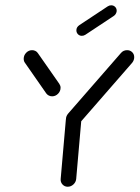

<svg xmlns="http://www.w3.org/2000/svg" viewBox="-20 -709 530 729"><path d="M261.9 -283.7Q274.1 -283.7 282 -275.2Q290 -266.7 288.9 -254.4L269.3 -29.6Q268.1 -17.4 258.7 -8.7Q249.3 0 237 0Q225.2 0 217.2 -8.7Q209.3 -17.4 210.4 -29.6L230 -254.4Q231.1 -266.7 240.4 -275.2Q249.6 -283.7 261.9 -283.7ZM210 -376.3Q210 -362.6 200.4 -353Q190.7 -343.3 177.8 -343.3Q171.1 -343.3 165.2 -346.3Q159.3 -349.3 155.6 -354.4L74.8 -470.4Q70 -476.7 70 -485.9Q70 -498.9 79.4 -508.7Q88.9 -518.5 101.9 -518.5Q108.5 -518.5 114.4 -515.6Q120.4 -512.6 123.7 -507.4L205.2 -390.7Q210 -383.3 210 -376.3ZM462.6 -518.5Q474.1 -518.5 481.9 -510.9Q489.6 -503.3 489.6 -491.9Q489.6 -480.4 481.9 -470.7L281.5 -240.7Q277 -235.6 270.6 -232.6Q264.1 -229.6 257.4 -229.6Q245.9 -229.6 238.1 -237.2Q230.4 -244.8 230.4 -256.3Q230.4 -267.4 238.1 -277L438.9 -507.4Q448.1 -518.5 462.6 -518.5ZM290.7 -573Q281.9 -573 275.9 -579.1Q270 -585.2 270 -594.1Q270 -605.9 281.5 -613.7L388.9 -684.8Q395.2 -688.9 402.2 -688.9Q411.5 -688.9 417.6 -682.4Q423.7 -675.9 423 -666.3Q421.1 -654.4 411.5 -648.1L304.1 -577Q297.8 -573 290.7 -573Z"/></svg>

Font: 26F Galaxy Sans Medium
Style: Italic
Weight: 500
Italic angle: -5°
Designer: C₂₉H₂₅N₃O₅
Version: Version 1.200